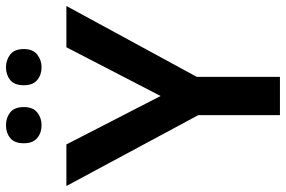

<svg xmlns="http://www.w3.org/2000/svg" viewBox="-177 -779 956 642"><g transform="rotate(-90 301.0 -458.0)"><path d="M301 -399 464 -714H602L365 -278V0H237V-273L0 -714H139ZM143 -856Q143 -888 160.5 -902Q178 -916 203 -916Q228 -916 246 -902Q264 -888 264 -856Q264 -826 246 -811.5Q228 -797 203 -797Q178 -797 160.5 -811.5Q143 -826 143 -856ZM337 -856Q337 -888 354.5 -902Q372 -916 397 -916Q421 -916 439.5 -902Q458 -888 458 -856Q458 -826 439.5 -811.5Q421 -797 397 -797Q372 -797 354.5 -811.5Q337 -826 337 -856Z"/></g></svg>

Font: Noto Sans Ethiopic SemiBold
Style: Regular
Weight: 600
Designer: Monotype Design Team
Foundry: Monotype Imaging Inc.
Version: Version 2.102; ttfautohint (v1.8.4.7-5d5b)